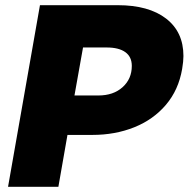

<svg xmlns="http://www.w3.org/2000/svg" viewBox="-20 -720 727 740"><path d="M11 0H205L240 -200H336Q424 -200 497.5 -229.5Q571 -259 619.5 -316Q668 -373 682 -454Q687 -484 687 -504Q687 -597 620 -648.5Q553 -700 434 -700H134ZM300 -537H391Q438 -537 463 -519Q488 -501 488 -466Q488 -416 452.5 -384Q417 -352 359 -352H267Z"/></svg>

Font: Geom Black
Style: Bold Italic
Weight: 900
Italic angle: -10°
Version: Version 1.102